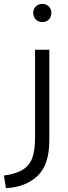

<svg xmlns="http://www.w3.org/2000/svg" viewBox="-105 -731 350 986"><path d="M112.4 -617.6Q99.3 -617.6 88.5 -623.6Q77.6 -629.6 71.6 -640.5Q65.6 -651.4 65.6 -664.6Q65.6 -677.6 71.6 -688.2Q77.6 -698.9 88.5 -704.9Q99.3 -710.9 112.4 -710.9Q125.6 -710.9 136.2 -704.9Q146.7 -698.9 152.8 -688.2Q158.8 -677.6 158.8 -664.5Q158.8 -651.4 152.8 -640.5Q146.9 -629.6 136.3 -623.6Q125.7 -617.6 112.4 -617.6ZM-84.7 170.7Q-20.5 161.6 13.8 139.3Q48.1 117.1 61.7 77.6Q75.3 38.2 75 -28.3V-475.6H148.3V-9.8Q148.3 113.8 88.5 171.6Q28.7 229.5 -74.5 235.4Z"/></svg>

Font: DavidDev Light
Style: Regular
Weight: 300
Designer: David.dev
Foundry: David.dev
Version: Version 1.001;FEAKit 1.0